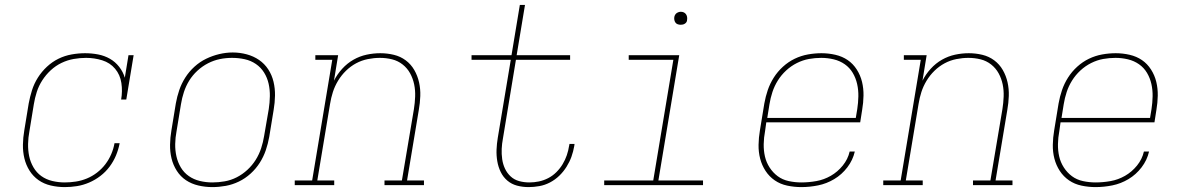

<svg xmlns="http://www.w3.org/2000/svg" viewBox="-20 -755 4840 783"><path d="M244 8Q215 8 187 1.5Q159 -5 137 -20.5Q115 -36 100.5 -59Q86 -82 79.5 -109Q73 -136 73.5 -165Q74 -194 79 -223L97 -333Q102 -360 110.5 -387Q119 -414 134.5 -438.5Q150 -463 171.5 -483Q193 -503 218.5 -515.5Q244 -528 272 -533Q300 -538 327 -538Q354 -538 380 -533Q406 -528 428 -515.5Q450 -503 466 -482.5Q482 -462 489 -438L504 -530H525L495 -349H474Q480 -383 475 -416.5Q470 -450 449.5 -474.5Q429 -499 397 -509Q365 -519 331 -519Q306 -519 280.5 -514.5Q255 -510 231 -498.5Q207 -487 187 -468.5Q167 -450 152.5 -427.5Q138 -405 130 -380Q122 -355 118 -330L100 -220Q95 -194 94.5 -168Q94 -142 99 -118Q104 -94 116.5 -72.5Q129 -51 148.5 -37Q168 -23 193 -17Q218 -11 244 -11Q266 -11 289 -14.5Q312 -18 334 -27Q356 -36 375.5 -51Q395 -66 409.5 -85Q424 -104 433.5 -126Q443 -148 447 -171H468Q463 -145 453 -121Q443 -97 427 -75.5Q411 -54 389.5 -37.5Q368 -21 343.5 -10.5Q319 0 294 4Q269 8 244 8Z M846 8Q817 8 789 1.5Q761 -5 738.5 -20Q716 -35 701 -58.5Q686 -82 679.5 -109Q673 -136 673.5 -165Q674 -194 679 -223L697 -333Q702 -361 711 -387.5Q720 -414 735.5 -438.5Q751 -463 773 -483Q795 -503 821 -515.5Q847 -528 874.5 -534.5Q902 -541 929 -541Q958 -541 986 -533.5Q1014 -526 1036.5 -510.5Q1059 -495 1074 -472Q1089 -449 1095.5 -421.5Q1102 -394 1101.5 -365Q1101 -336 1096 -307L1078 -197Q1073 -169 1064 -142.5Q1055 -116 1039.5 -91.5Q1024 -67 1002 -47Q980 -27 954 -14.5Q928 -2 900.5 3Q873 8 846 8ZM846 -11Q871 -11 896.5 -15.5Q922 -20 945.5 -32Q969 -44 989 -62.5Q1009 -81 1023 -103.5Q1037 -126 1045 -150.5Q1053 -175 1057 -200L1076 -310Q1080 -336 1080.5 -362.5Q1081 -389 1075.5 -413.5Q1070 -438 1057 -459Q1044 -480 1023.5 -494Q1003 -508 978 -513.5Q953 -519 926 -519Q901 -519 876.5 -514Q852 -509 828.5 -497Q805 -485 785 -466.5Q765 -448 751.5 -426Q738 -404 730 -379.5Q722 -355 718 -330L700 -220Q695 -194 694.5 -168Q694 -142 699.5 -117.5Q705 -93 717.5 -72Q730 -51 750 -37Q770 -23 795 -17Q820 -11 846 -11Z M1182 0V-19H1253L1335 -511H1266V-530H1359L1342 -426Q1355 -452 1375.5 -474.5Q1396 -497 1421.5 -511.5Q1447 -526 1475 -532Q1503 -538 1531 -538Q1559 -538 1586 -531.5Q1613 -525 1634.5 -509Q1656 -493 1669.5 -469.5Q1683 -446 1689 -419Q1695 -392 1694 -363.5Q1693 -335 1688 -307L1640 -19H1709V0H1548V-19H1619L1668 -310Q1672 -335 1673 -361Q1674 -387 1669 -411Q1664 -435 1652.5 -456Q1641 -477 1622 -492Q1603 -507 1579 -513Q1555 -519 1529 -519Q1505 -519 1480 -514Q1455 -509 1432.5 -497Q1410 -485 1391 -466.5Q1372 -448 1358.5 -425.5Q1345 -403 1337.5 -379.5Q1330 -356 1326 -331L1274 -19H1343V0Z M2136 8Q2111 8 2088.5 2Q2066 -4 2049 -18.5Q2032 -33 2022 -53.5Q2012 -74 2008 -97.5Q2004 -121 2005 -145Q2006 -169 2010 -193L2063 -511H1903V-530H2066L2100 -735H2121L2087 -530H2305V-511H2084L2031 -190Q2027 -169 2026 -148Q2025 -127 2028 -106Q2031 -85 2039.5 -67Q2048 -49 2062.5 -35.5Q2077 -22 2097 -16.5Q2117 -11 2139 -11Q2158 -11 2177.5 -15Q2197 -19 2215.5 -28.5Q2234 -38 2249 -53Q2264 -68 2274.5 -85.5Q2285 -103 2291.5 -122Q2298 -141 2301 -161Q2302 -163 2302 -164.5Q2302 -166 2302 -168H2323Q2323 -166 2322.5 -164Q2322 -162 2322 -160Q2318 -137 2310.5 -116Q2303 -95 2290.5 -75Q2278 -55 2261 -38.5Q2244 -22 2223 -11Q2202 0 2179.5 4Q2157 8 2136 8Z M2444 0V-19H2644L2726 -511H2544V-530H2750L2665 -19H2847V0ZM2756 -654Q2750 -654 2744 -656Q2738 -658 2734.5 -663Q2731 -668 2730 -674Q2729 -680 2730 -686Q2731 -691 2733.5 -695Q2736 -699 2739.5 -701.5Q2743 -704 2747.5 -705.5Q2752 -707 2756 -707Q2763 -707 2768.5 -704.5Q2774 -702 2777.5 -697Q2781 -692 2782 -686Q2783 -680 2782 -674Q2782 -669 2779.5 -665Q2777 -661 2773 -658.5Q2769 -656 2765 -655Q2761 -654 2756 -654Z M3248 8Q3219 8 3190.5 2Q3162 -4 3139.5 -19.5Q3117 -35 3102 -58Q3087 -81 3080 -108Q3073 -135 3073.5 -164.5Q3074 -194 3079 -223L3097 -333Q3102 -361 3111 -387.5Q3120 -414 3135.5 -438.5Q3151 -463 3173 -483Q3195 -503 3221 -515.5Q3247 -528 3275 -533Q3303 -538 3330 -538Q3359 -538 3387 -531.5Q3415 -525 3437 -510Q3459 -495 3474 -471.5Q3489 -448 3495.5 -421Q3502 -394 3501.5 -365Q3501 -336 3496 -307L3488 -256H3105L3100 -220Q3095 -194 3094.5 -167.5Q3094 -141 3099.5 -117Q3105 -93 3118.5 -72Q3132 -51 3151.5 -36.5Q3171 -22 3196.5 -16.5Q3222 -11 3248 -11Q3278 -11 3309 -16.5Q3340 -22 3368 -38Q3396 -54 3417 -80Q3438 -106 3445 -137H3466Q3458 -102 3435.5 -72.5Q3413 -43 3382 -24.5Q3351 -6 3316.5 1Q3282 8 3248 8ZM3470 -274 3476 -310Q3480 -336 3480.5 -362Q3481 -388 3475.5 -412.5Q3470 -437 3457.5 -458Q3445 -479 3425 -493Q3405 -507 3380 -513Q3355 -519 3329 -519Q3304 -519 3279 -514.5Q3254 -510 3230 -498Q3206 -486 3186 -467.5Q3166 -449 3152 -426.5Q3138 -404 3130 -379.5Q3122 -355 3118 -330L3109 -274Z M3582 0V-19H3653L3735 -511H3666V-530H3759L3742 -426Q3755 -452 3775.5 -474.5Q3796 -497 3821.5 -511.5Q3847 -526 3875 -532Q3903 -538 3931 -538Q3959 -538 3986 -531.5Q4013 -525 4034.5 -509Q4056 -493 4069.5 -469.5Q4083 -446 4089 -419Q4095 -392 4094 -363.5Q4093 -335 4088 -307L4040 -19H4109V0H3948V-19H4019L4068 -310Q4072 -335 4073 -361Q4074 -387 4069 -411Q4064 -435 4052.5 -456Q4041 -477 4022 -492Q4003 -507 3979 -513Q3955 -519 3929 -519Q3905 -519 3880 -514Q3855 -509 3832.5 -497Q3810 -485 3791 -466.5Q3772 -448 3758.5 -425.5Q3745 -403 3737.5 -379.5Q3730 -356 3726 -331L3674 -19H3743V0Z M4448 8Q4419 8 4390.5 2Q4362 -4 4339.5 -19.5Q4317 -35 4302 -58Q4287 -81 4280 -108Q4273 -135 4273.5 -164.5Q4274 -194 4279 -223L4297 -333Q4302 -361 4311 -387.5Q4320 -414 4335.5 -438.5Q4351 -463 4373 -483Q4395 -503 4421 -515.5Q4447 -528 4475 -533Q4503 -538 4530 -538Q4559 -538 4587 -531.5Q4615 -525 4637 -510Q4659 -495 4674 -471.5Q4689 -448 4695.5 -421Q4702 -394 4701.5 -365Q4701 -336 4696 -307L4688 -256H4305L4300 -220Q4295 -194 4294.5 -167.5Q4294 -141 4299.5 -117Q4305 -93 4318.5 -72Q4332 -51 4351.5 -36.5Q4371 -22 4396.5 -16.5Q4422 -11 4448 -11Q4478 -11 4509 -16.5Q4540 -22 4568 -38Q4596 -54 4617 -80Q4638 -106 4645 -137H4666Q4658 -102 4635.5 -72.5Q4613 -43 4582 -24.5Q4551 -6 4516.5 1Q4482 8 4448 8ZM4670 -274 4676 -310Q4680 -336 4680.5 -362Q4681 -388 4675.5 -412.5Q4670 -437 4657.5 -458Q4645 -479 4625 -493Q4605 -507 4580 -513Q4555 -519 4529 -519Q4504 -519 4479 -514.5Q4454 -510 4430 -498Q4406 -486 4386 -467.5Q4366 -449 4352 -426.5Q4338 -404 4330 -379.5Q4322 -355 4318 -330L4309 -274Z"/></svg>

Font: Iosevka Curly Slab ThExObl
Style: Regular
Weight: 100
Width: 7
Italic angle: -9°
Monospace: yes
Designer: Belleve Invis
Foundry: Belleve Invis
Version: Version 11.1.0; ttfautohint (v1.8.3)